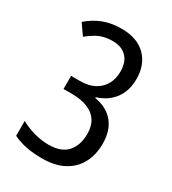

<svg xmlns="http://www.w3.org/2000/svg" viewBox="-179 -820 830 926"><g transform="rotate(30 236.0 -357.0)"><path d="M406 -549Q406 -505 391 -470.5Q376 -436 348 -412Q320 -388 279 -375V-371Q349 -359 385 -314Q421 -269 421 -198Q421 -137 396.5 -90Q372 -43 323 -16.5Q274 10 202 10Q154 10 115 2.5Q76 -5 40 -22V-105Q76 -85 116.5 -74Q157 -63 196 -63Q267 -63 300 -101Q333 -139 333 -201Q333 -245 314.5 -273.5Q296 -302 260 -317Q224 -332 171 -332H125V-405H174Q221 -405 253.5 -422Q286 -439 303.5 -470Q321 -501 321 -541Q321 -594 293.5 -622.5Q266 -651 216 -651Q188 -651 165 -645Q142 -639 122 -626.5Q102 -614 80 -597L39 -656Q78 -690 122.5 -707Q167 -724 223 -724Q311 -724 358.5 -676Q406 -628 406 -549Z"/></g></svg>

Font: Noto Sans Khmer Condensed
Style: Regular
Weight: 400
Width: 3
Designer: Danh Hong and the Monotype Design Team
Foundry: Monotype Imaging Inc.
Version: Version 2.004